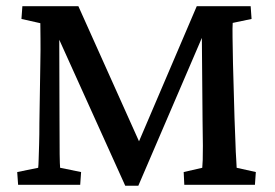

<svg xmlns="http://www.w3.org/2000/svg" viewBox="-20 -593 882 616"><path d="M51.8 -573.2H231.4L436.5 -116.2H416L611.3 -573.2H784.2L787.1 -532.2L726.6 -519.5Q725.6 -506.8 726.1 -472.2Q726.6 -437.5 727.5 -389.6L732.4 -213.9Q734.4 -168 735.4 -135.3Q736.3 -102.5 737.8 -83Q739.3 -63.5 739.3 -54.7L800.8 -41L797.9 0H571.3L569.3 -41L628.9 -54.7Q629.9 -63.5 630.4 -79.6Q630.9 -95.7 630.9 -125.5Q630.9 -155.3 629.9 -203.1L627 -544.9H659.2L423.8 2.9H381.8L133.8 -545.9H169.9L170.9 -212.9Q170.9 -132.8 171.4 -98.1Q171.9 -63.5 172.9 -54.7L240.2 -41L237.3 0H38.1L35.2 -41L102.5 -54.7Q103.5 -62.5 104 -81.5Q104.5 -100.6 105.5 -130.4Q106.4 -160.2 106.4 -199.2L109.4 -388.7Q110.4 -437.5 109.9 -470.2Q109.4 -502.9 109.4 -518.6L48.8 -532.2Z"/></svg>

Font: Crimson Pro ExtraLight Medium
Style: Regular
Weight: 500
Version: Version 1.002